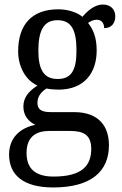

<svg xmlns="http://www.w3.org/2000/svg" viewBox="-20 -587 538 846"><path d="M214 239C382 239 460 168 460 53C460 -29 417 -93 306 -93H204C159 -93 145 -107 145 -134C145 -164 164 -184 185 -197C198 -194 222 -192 237 -192C351 -192 406 -265 406 -365C406 -423 390 -458 368 -486C380 -494 391 -500 407 -500C430 -500 439 -481 439 -463C473 -463 488 -487 488 -515C488 -543 470 -567 434 -567C392 -567 360 -532 343 -513C322 -531 282 -546 237 -546C118 -546 60 -476 60 -361C60 -294 92 -234 145 -210C105 -184 83 -157 83 -117C83 -74 110 -49 136 -37C75 -25 20 15 20 94C20 185 84 239 214 239ZM234 -239C174 -239 149 -279 149 -364C149 -454 174 -498 233 -498C294 -498 317 -456 317 -365C317 -278 295 -239 234 -239ZM216 191C126 191 97 147 97 87C97 9 147 -10 197 -10H289C349 -10 382 8 382 69C382 139 346 191 216 191Z"/></svg>

Font: Noto Serif Devanagari SemiCondensed
Style: Regular
Weight: 400
Width: 4
Designer: Universal Thirst, Indian Type Foundry and the Monotype Design Team
Foundry: Monotype Imaging Inc.
Version: Version 2.004